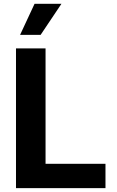

<svg xmlns="http://www.w3.org/2000/svg" viewBox="-20 -979 607 999"><path d="M63.2 0V-727.3H217V-126.8H528.8V0ZM84.5 -797.6 159.8 -959.2H299.7L191.4 -797.6Z"/></svg>

Font: Inter Zeller
Style: Bold
Weight: 700
Designer: Rasmus Andersson; Joe Bland
Foundry: zeller
Version: Version 3.015;git-dec3a8cb1